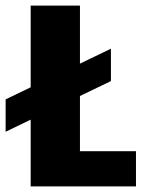

<svg xmlns="http://www.w3.org/2000/svg" viewBox="-59 -662 513 682"><path d="M225 -125H424V0H50V-237L-39 -194V-309L50 -352V-642H225V-436L335 -489V-374L225 -321Z"/></svg>

Font: Teko
Style: Bold
Weight: 700
Designer: Manushi Parikh, Jonny Pinhorn
Foundry: Indian Type Foundry
Version: Version 1.106;PS 1.0;hotconv 1.0.78;makeotf.lib2.5.61930; tt